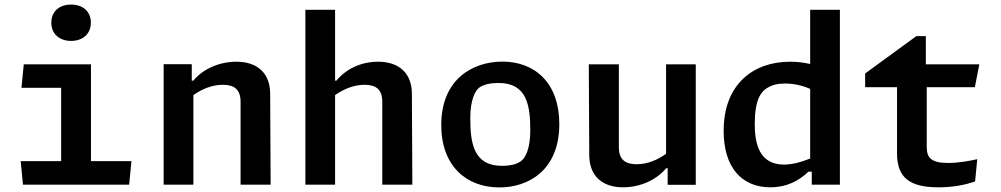

<svg xmlns="http://www.w3.org/2000/svg" viewBox="-20 -808 4380 840"><path d="M84 -526.5 74 -424H247.5V-103H70.5L80.5 0H545L555 -103H378V-526.5ZM204.5 -709C204.5 -660 239.5 -629 291 -629C342.5 -629 377.5 -660 377.5 -709C377.5 -758 342.5 -788 291 -788C239.5 -788 204.5 -758 204.5 -709Z M1164 0 1162 -398.5C1161.5 -485.5 1108.5 -538 1014 -538C939 -538 867.5 -506 825.5 -455H819V-527H696V0H826V-392C864 -418.5 907.5 -437 955 -437C1003 -437 1032.5 -418.5 1032.5 -362.5V0Z M1784 0 1782 -398.5C1781.5 -485.5 1728.5 -538 1634 -538C1559 -538 1493.5 -506 1451.5 -455H1446V-765H1316V0H1446V-392C1484 -418.5 1527.5 -437 1575 -437C1623 -437 1652.5 -418.5 1652.5 -362.5V0Z M2165 12C2292 12 2427 -63 2427 -265.5C2427 -444.5 2320.5 -538.5 2178 -538.5C2050.5 -538.5 1910.5 -463.5 1910.5 -261C1910.5 -82.5 2019.5 12 2165 12ZM2037.5 -291.5C2037.5 -371.5 2059 -412.5 2078.5 -426C2098 -438.5 2123.5 -445 2161.5 -445C2285.5 -445 2300 -346.5 2300 -237C2300 -157 2278.5 -116 2258.5 -102.5C2240 -89.5 2214.5 -82.5 2176 -82.5C2052 -82.5 2037.5 -181.5 2037.5 -291.5Z M2556 -526.5 2558 -128.5C2558.5 -41.5 2611.5 11.5 2706 11.5C2781 11.5 2852.5 -21 2894.5 -72H2901V0.5H3024V-526.5H2894V-135C2856 -108 2812.5 -89.5 2765 -89.5C2717 -89.5 2687.5 -108.5 2687.5 -164V-526.5Z M3146 -235.5C3146 -78.5 3222.5 11.5 3350.5 11.5C3422 11.5 3475 -17 3517 -57H3531.5V0H3654.5V-765H3524.5V-528C3496 -534.5 3467 -538 3436.5 -538C3277.5 -538 3146 -441.5 3146 -235.5ZM3282 -266C3282 -369 3308.5 -405 3333 -421C3357.5 -437 3382 -442.5 3414 -442.5C3453 -442.5 3489 -434.5 3524.5 -419V-114.5C3485 -98.5 3446 -88 3410 -88C3303 -88 3282 -177 3282 -266Z M3765 -426.5H3904.5V-137C3904.5 -27.5 3963.5 11.5 4086.5 11.5C4153 11.5 4204.5 0 4246 -14L4255.5 -111.5C4222 -104 4171.5 -95 4128 -95C4052 -95 4034.5 -119.5 4034.5 -165V-426.5H4245L4264.5 -526.5H4030.5V-650H3989L3765 -486.5Z"/></svg>

Font: Monaspace Argon SemiBold
Style: Regular
Weight: 600
Designer: Riley Cran & the Lettermatic Team
Foundry: Lettermatic
Version: Version 1.000 (Monaspace Argon)